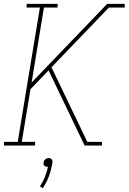

<svg xmlns="http://www.w3.org/2000/svg" viewBox="-20 -755 667 996"><path d="M419 0 232 -390 138 -292 93 -19H162V0H1V-19H72L187 -716H118V-735H279V-716H208L144 -327L536 -735H627V-716H545L247 -406L433 -19H509V0ZM202 221 187 212Q203 188 213 162.5Q223 137 229 110H226Q221 110 217 109Q213 108 210 104.5Q207 101 206 96.5Q205 92 206 88Q207 83 209 79Q211 75 215 71.5Q219 68 223.5 66.5Q228 65 233 65Q238 65 241.5 66.5Q245 68 248 71.5Q251 75 252 79Q253 83 252 88Q247 122 235 156Q223 190 202 221Z"/></svg>

Font: Iosevka Etoile Thin
Style: Italic
Weight: 100
Italic angle: -9°
Designer: Belleve Invis
Foundry: Belleve Invis
Version: Version 22.1.2; ttfautohint (v1.8.4)